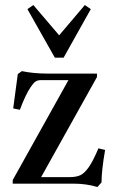

<svg xmlns="http://www.w3.org/2000/svg" viewBox="-20 -726 463 759"><path d="M196.8 -498 88.4 -689.9 111.8 -706.1 213.9 -586.4 315.4 -706.1 338.9 -689.9 231.4 -498ZM365.2 13.2Q320.8 0 271 0H30.3V-14.2L250.5 -409.2H140.6Q128.4 -409.2 119.9 -403.1Q111.3 -397 101.6 -382.3Q81.5 -353.5 58.6 -292L32.2 -297.4L50.3 -433.1L66.4 -444.8Q112.8 -435.1 167.5 -435.1H363.3V-421.4L142.6 -25.9H256.3Q282.2 -25.9 298.6 -33.9Q314.9 -42 331.8 -66.4Q348.6 -90.8 369.1 -139.6L395.5 -133.3Q381.3 -50.8 381.3 -4.9Z"/></svg>

Font: Elstob Medium
Style: Regular
Weight: 500
Designer: Peter S. Baker
Version: Version 1.015